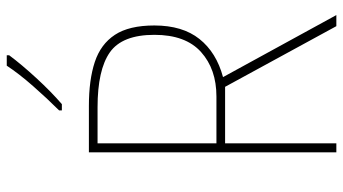

<svg xmlns="http://www.w3.org/2000/svg" viewBox="-238 -818 991 554"><g transform="rotate(-90 257.0 -541.5)"><path d="M228 -780Q303 -780 354.5 -763Q406 -746 433 -705Q460 -664 460 -591Q460 -510 421 -461Q382 -412 311 -393L490 -66H458L283 -387H120V-66H94V-780ZM224 -755H120V-412H255Q334 -412 383.5 -456.5Q433 -501 433 -591Q433 -684 382.5 -719.5Q332 -755 224 -755ZM374 -1010Q348 -975 308.5 -932Q269 -889 233 -858H215V-866Q249 -900 285 -941Q321 -982 344 -1017H374Z"/></g></svg>

Font: Noto Sans Malayalam UI SemiCondensed Thin
Style: Regular
Weight: 100
Width: 4
Designer: Jelle Bosma - Monotype Design Team
Foundry: Monotype Imaging Inc.
Version: Version 2.104; ttfautohint (v1.8.4.7-5d5b)